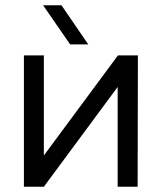

<svg xmlns="http://www.w3.org/2000/svg" viewBox="-20 -711 615 731"><path d="M71 -500H147V-119L429 -500H505L504 0H428V-380L147 0H71ZM214 -691 316 -542H247L144 -691Z"/></svg>

Font: Nata Sans
Style: Regular
Weight: 400
Designer: Daniel Uzquiano Cruz
Version: Version 1.001